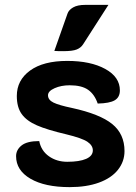

<svg xmlns="http://www.w3.org/2000/svg" viewBox="-20 -759 558 788"><path d="M46 -118Q46 -144 68.5 -162Q91 -180 141 -180Q149 -140 181 -117.5Q213 -95 256 -95Q306 -95 333.5 -107Q361 -119 361 -142Q361 -162 339 -177Q317 -192 251 -208Q174 -226 131.5 -244.5Q89 -263 69 -291Q49 -319 49 -365Q49 -430 103.5 -469.5Q158 -509 256 -509Q352 -509 412 -476Q472 -443 472 -388Q472 -360 451 -347.5Q430 -335 381 -334Q368 -372 341.5 -390.5Q315 -409 266 -409Q231 -409 204 -397Q177 -385 177 -368Q177 -349 199.5 -338Q222 -327 275 -316Q390 -291 440.5 -250Q491 -209 491 -139Q491 -96 464 -62Q437 -28 386 -9.5Q335 9 266 9Q164 9 105 -25.5Q46 -60 46 -118ZM257 -703Q262 -718 280 -728.5Q298 -739 330 -739H425L321 -577Q312 -563 295 -556Q278 -549 239 -549Q216 -549 203 -550Z"/></svg>

Font: K2D ExtraBold
Style: Regular
Weight: 800
Designer: Katatrad Aksorn Co.,Ltd.
Foundry: Cadson Demak Co.,Ltd.
Version: Version 1.000; ttfautohint (v1.6)